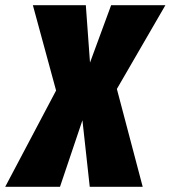

<svg xmlns="http://www.w3.org/2000/svg" viewBox="-70 -716 654 736"><path d="M564 -696 378 -375 477 0H274L246 -255L160 0H-50L145 -369L56 -696H259L275 -476L356 -696Z"/></svg>

Font: Fira Sans Extra Condensed Black
Style: Italic
Weight: 900
Width: 3
Italic angle: -8°
Designer: Carrois Corporate & Edenspiekermann AG
Foundry: Carrois Corporate GbR & Edenspiekermann AG
Version: Version 4.203